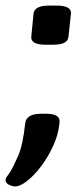

<svg xmlns="http://www.w3.org/2000/svg" viewBox="-54 -545 292 687"><path d="M1 122Q-10 122 -22 116Q-34 110 -34 100Q-34 93 -29 86.5Q-24 80 -18 71Q-6 51 11 12.5Q28 -26 36 -103Q40 -138 93 -138H111Q138 -138 149.5 -130Q161 -122 159 -105Q155 -64 136.5 -23.5Q118 17 93 50Q68 83 43 102.5Q18 122 1 122ZM109 -385Q55 -385 58 -414L66 -497Q68 -510 81 -517.5Q94 -525 122 -525H148Q202 -525 200 -497L191 -414Q190 -400 177 -392.5Q164 -385 135 -385Z"/></svg>

Font: Asap Semi Expanded Semi Expanded SemiBold
Style: Italic
Weight: 600
Width: 6
Italic angle: -6°
Designer: Pablo Cosgaya
Foundry: Omnibus-Type
Version: Version 3.001; ttfautohint (v1.8.4.7-5d5b)